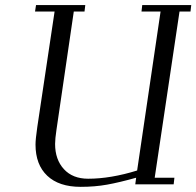

<svg xmlns="http://www.w3.org/2000/svg" viewBox="-20 -722 769 752"><path d="M117.2 -676.8 121.1 -702.1H314L311 -676.8H269L201.2 -213.9Q195.8 -178.2 195.8 -158.2Q195.8 -97.2 230.2 -59.6Q264.6 -22 325.2 -22Q413.1 -22 517.1 -54.2L608.9 -676.8H534.2L537.1 -702.1H729L726.1 -676.8H683.1L585.9 -25.9H663.1L660.2 0H509.8L513.2 -25.9Q446.8 -7.3 399.2 1.2Q351.6 9.8 295.9 9.8Q210.9 9.8 165 -33.7Q119.1 -77.1 119.1 -155.8Q119.1 -176.3 126 -224.1L193.8 -676.8Z"/></svg>

Font: Dehuti Alt
Style: Italic
Weight: 400
Version: Version 1.2